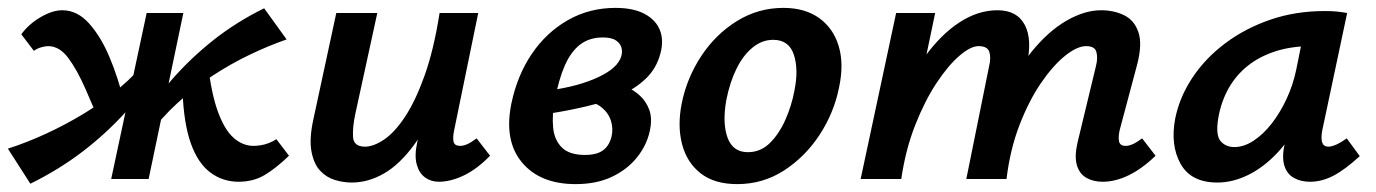

<svg xmlns="http://www.w3.org/2000/svg" viewBox="-27 -454 3490 487"><path d="M50 12 -7 -77Q40 -92 89 -114.5Q138 -137 186 -166Q234 -195 277 -231.5Q320 -268 354 -311L386 -289Q342 -225 292 -170Q242 -115 182.5 -69.5Q123 -24 50 12ZM233 -127Q211 -180 190 -228Q169 -276 146.5 -306.5Q124 -337 95 -337Q88 -337 77.5 -334Q67 -331 59 -325L27 -367Q46 -393 76 -410.5Q106 -428 131 -428Q169 -428 199 -394.5Q229 -361 251 -308.5Q273 -256 287 -198ZM255 0 345 -421H438L350 0ZM349 -110 317 -132Q360 -196 408 -251Q456 -306 514 -352Q572 -398 643 -433L700 -354Q654 -338 606 -315Q558 -292 511.5 -261.5Q465 -231 423.5 -193Q382 -155 349 -110ZM578 7Q538 7 506.5 -16.5Q475 -40 457 -90.5Q439 -141 436 -223L500 -294Q509 -216 526 -170Q543 -124 566 -104Q589 -84 616 -84Q624 -84 634 -85.5Q644 -87 654.5 -91Q665 -95 674 -101L706 -59Q674 -28 645 -10.5Q616 7 578 7Z M865 9Q844 9 822.5 2.5Q801 -4 785 -21Q769 -38 763 -70Q757 -102 768 -152L826 -421H930L874 -164Q867 -131 868.5 -106.5Q870 -82 899 -82Q920 -82 946.5 -99.5Q973 -117 999.5 -156.5Q1026 -196 1049.5 -261Q1073 -326 1088 -421H1147Q1124 -303 1092.5 -220.5Q1061 -138 1024 -87.5Q987 -37 947 -14Q907 9 865 9ZM1086 7Q1066 7 1051 -4Q1036 -15 1030 -37Q1024 -59 1031 -92L1101 -421H1186L1125 -124Q1121 -105 1123.5 -94.5Q1126 -84 1140 -84Q1148 -84 1157.5 -88Q1167 -92 1182 -103L1216 -59Q1183 -25 1149.5 -9Q1116 7 1086 7Z M1433 13Q1343 13 1297 -42Q1251 -97 1270 -191Q1285 -263 1322 -317.5Q1359 -372 1413.5 -403Q1468 -434 1534 -434Q1580 -434 1608.5 -418.5Q1637 -403 1647 -377Q1657 -351 1648 -318Q1638 -280 1610.5 -254Q1583 -228 1544.5 -211.5Q1506 -195 1461.5 -184.5Q1417 -174 1373 -167L1368 -225Q1441 -235 1491 -258.5Q1541 -282 1549 -312Q1552 -322 1549.5 -332.5Q1547 -343 1536 -351Q1525 -359 1502 -359Q1468 -359 1444.5 -341Q1421 -323 1405.5 -287.5Q1390 -252 1380 -199Q1373 -162 1376 -130.5Q1379 -99 1398 -80Q1417 -61 1457 -61Q1475 -61 1488.5 -65.5Q1502 -70 1511 -80.5Q1520 -91 1524 -107Q1529 -128 1522.5 -148Q1516 -168 1498.5 -182Q1481 -196 1453 -199L1529 -246Q1543 -242 1561.5 -234Q1580 -226 1596 -211.5Q1612 -197 1620 -175Q1628 -153 1621 -121Q1613 -85 1588.5 -54.5Q1564 -24 1525 -5.5Q1486 13 1433 13Z M1843 13Q1785 13 1750 -14.5Q1715 -42 1703 -88.5Q1691 -135 1702 -191Q1715 -256 1751.5 -311.5Q1788 -367 1842 -400.5Q1896 -434 1960 -434Q2015 -434 2051 -408Q2087 -382 2100.5 -336.5Q2114 -291 2101 -231Q2088 -167 2051.5 -111.5Q2015 -56 1961.5 -21.5Q1908 13 1843 13ZM1870 -68Q1902 -68 1925.5 -91Q1949 -114 1965 -150Q1981 -186 1988 -224Q1999 -278 1986.5 -315.5Q1974 -353 1934 -353Q1906 -353 1882 -333.5Q1858 -314 1841 -279.5Q1824 -245 1815 -199Q1805 -141 1818.5 -104.5Q1832 -68 1870 -68Z M2770 7Q2746 7 2728.5 -3Q2711 -13 2704.5 -35Q2698 -57 2706 -92L2753 -287Q2758 -307 2754 -322Q2750 -337 2728 -337Q2705 -337 2674.5 -312.5Q2644 -288 2613.5 -243.5Q2583 -199 2559 -137Q2535 -75 2526 0H2454Q2476 -108 2511 -188.5Q2546 -269 2589 -322Q2632 -375 2678 -401.5Q2724 -428 2766 -428Q2798 -428 2824 -415.5Q2850 -403 2860.5 -372.5Q2871 -342 2857 -289L2813 -124Q2809 -106 2811.5 -95Q2814 -84 2828 -84Q2836 -84 2845.5 -88Q2855 -92 2870 -103L2904 -59Q2870 -26 2836 -9.5Q2802 7 2770 7ZM2156 0 2246 -421H2345L2257 0ZM2194 0Q2214 -97 2246 -175.5Q2278 -254 2319 -310.5Q2360 -367 2407 -397.5Q2454 -428 2503 -428Q2553 -428 2572.5 -390.5Q2592 -353 2577 -289L2509 0H2424L2482 -287Q2487 -307 2482.5 -322Q2478 -337 2455 -337Q2435 -337 2406.5 -312.5Q2378 -288 2348.5 -243.5Q2319 -199 2294.5 -137Q2270 -75 2259 0Z M3061 9Q2994 9 2967.5 -38.5Q2941 -86 2954 -154Q2965 -208 2997.5 -257Q3030 -306 3080.5 -344Q3131 -382 3195 -404Q3259 -426 3333 -426Q3353 -426 3366 -424.5Q3379 -423 3390 -421L3327 -124Q3319 -82 3342 -82Q3351 -82 3363 -87.5Q3375 -93 3389 -103L3422 -58Q3385 -24 3355.5 -8.5Q3326 7 3296 7Q3272 7 3254.5 -3Q3237 -13 3230.5 -34.5Q3224 -56 3232 -92L3265 -243L3319 -277Q3304 -211 3276.5 -158Q3249 -105 3214 -67.5Q3179 -30 3139.5 -10.5Q3100 9 3061 9ZM3104 -81Q3128 -81 3152.5 -97Q3177 -113 3198.5 -140.5Q3220 -168 3236.5 -203.5Q3253 -239 3261 -278L3281 -377L3336 -334Q3327 -336 3318 -336.5Q3309 -337 3300 -337Q3248 -337 3207 -323.5Q3166 -310 3136.5 -286Q3107 -262 3088.5 -228.5Q3070 -195 3063 -154Q3056 -111 3069 -96Q3082 -81 3104 -81Z"/></svg>

Font: Ysabeau Infant
Style: Bold Italic
Weight: 700
Italic angle: -12°
Designer: Christian Thalmann (Catharsis Fonts)
Version: Version 2.001;gftools[0.9.30]; featfreeze: ss01,ss02,lnum